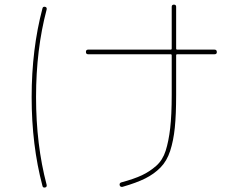

<svg xmlns="http://www.w3.org/2000/svg" viewBox="-20 -790 1040 850"><path d="M735.4 -549.8H370.1Q360.4 -549.8 360.4 -560.1Q360.4 -570.3 370.1 -570.3H735.4Q740.2 -570.3 740.2 -575.2V-759.8Q740.2 -769.5 750 -769.5Q759.8 -769.5 759.8 -759.8V-575.2Q759.8 -570.3 764.6 -570.3H929.7Q939.5 -570.3 939.9 -560.1Q940.4 -549.8 929.7 -549.8H764.6Q759.8 -549.8 759.8 -544.9V-370.1Q759.8 -282.2 753.9 -224.6Q748 -167 733.4 -122.1Q718.8 -77.1 690.4 -48.3Q662.1 -19.5 623 0Q584 19.5 522.5 37.1Q512.7 39.1 509.8 30.3Q507.8 20.5 516.6 17.6Q574.2 2 608.4 -14.2Q642.6 -30.3 671.4 -55.7Q700.2 -81.1 713.4 -122.6Q726.6 -164.1 733.4 -222.2Q740.2 -280.3 740.2 -370.1V-544.9Q740.2 -549.8 735.4 -549.8ZM179.7 40Q169.9 42 168 33.2Q120.1 -147.5 120.1 -359.9Q120.1 -572.3 168 -752.9Q169.9 -761.7 179.7 -759.8Q188.5 -757.8 186.5 -748Q139.6 -571.3 139.6 -360.4Q139.6 -149.4 186.5 28.3Q188.5 38.1 179.7 40Z"/></svg>

Font: Rounded Mgen+ 1mn thin
Style: Regular
Weight: 100
Designer: [Source Han Sans]
Ryoko NISHIZUKA  (kana & ideographs); Paul D. Hunt (Latin, Greek & Cyrillic); Wenlong ZHANG  (bopomofo
Version: Version 1.059.20150602